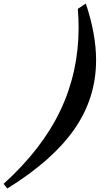

<svg xmlns="http://www.w3.org/2000/svg" viewBox="-168 -858 622 1093"><path d="M320.5 -838Q349.5 -751.5 364.2 -671Q379 -590.5 379 -515.5Q379 -300 255 -122Q131 56 -126.5 215L-147.5 188.5Q70.5 -8.5 175 -227.8Q279.5 -447 279.5 -700Q279.5 -752.5 275 -807.5Z"/></svg>

Font: Libre Caslon Text Bold
Style: Italic
Weight: 700
Italic angle: -22.583°
Designer: Pablo Impallari, Rodrigo Fuenzalida, Katja Schimmel
Foundry: Pablo Impallari, Rodrigo Fuenzalida
Version: Version 2.000